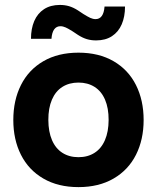

<svg xmlns="http://www.w3.org/2000/svg" viewBox="-20 -753 639 782"><path d="M34.2 -264.3Q34.2 -344.5 65.4 -406.7Q96.6 -468.8 156.6 -503.7Q216.6 -538.5 299.6 -538.5V-416.7Q262 -416.7 234.1 -399.1Q206.2 -381.5 191.5 -347.1Q176.7 -312.7 176.9 -264.2Q177.1 -216.4 191.8 -182.3Q206.5 -148.1 234.2 -130.5Q261.9 -112.8 299.6 -112.8V9.1Q216.6 9.1 156.6 -25.8Q96.6 -60.6 65.4 -122.5Q34.2 -184.4 34.2 -264.3ZM422.4 -264.2Q422.6 -312.7 407.8 -347.1Q393 -381.5 365.1 -399.1Q337.2 -416.7 299.6 -416.7V-538.5Q382.6 -538.5 442.6 -503.7Q502.6 -468.8 533.8 -406.7Q565 -344.5 565 -264.3Q565 -184.4 533.8 -122.5Q502.6 -60.6 442.6 -25.8Q382.6 9.1 299.6 9.1V-112.8Q337.4 -112.8 365 -130.5Q392.7 -148.1 407.4 -182.3Q422.2 -216.4 422.4 -264.2ZM276.1 -625.1Q258.9 -635.9 247.7 -641.1Q236.5 -646.2 226 -646.2Q210.1 -646.2 200.8 -633.5Q191.5 -620.8 189.6 -595H106.2Q106.2 -636.2 119.5 -667.3Q132.9 -698.4 159.4 -715.7Q185.8 -732.9 224 -732.9Q243.8 -732.9 261.3 -727.8Q278.7 -722.7 297.7 -710.5V-610.7Q291.4 -614.9 286.6 -618.1Q281.8 -621.2 276.1 -625.1ZM319.2 -696.2Q336.4 -685.4 347.6 -680.2Q358.8 -675.1 369.3 -675.1Q385.3 -675.1 394.5 -687.8Q403.8 -700.5 405.8 -726.3H489.2Q489.2 -685.1 475.8 -654Q462.4 -622.9 435.9 -605.6Q409.5 -588.4 371.3 -588.4Q351.5 -588.4 334 -593.5Q316.6 -598.6 297.7 -610.7V-710.5Q303.9 -706.3 308.7 -703.2Q313.5 -700.1 319.2 -696.2Z"/></svg>

Font: Wand UI Pro
Style: Regular
Weight: 400
Designer: Andreas Faust
Version: Version 1.003;FEAKit 1.0